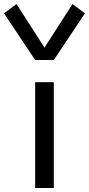

<svg xmlns="http://www.w3.org/2000/svg" viewBox="-114 -944 446 964"><path d="M62.5 0V-531.2H156.2V0ZM62.5 -642.6 -93.8 -877 -31.2 -923.8 109.4 -705.1 250 -923.8 312.5 -877 156.2 -642.6Z"/></svg>

Font: Michroma
Style: Regular
Weight: 400
Designer: Vernon Adams
Foundry: Vernon Adams
Version: Version 1.100; ttfautohint (v1.8.4.7-5d5b);gftools[0.9.29]